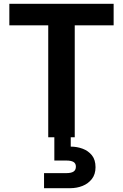

<svg xmlns="http://www.w3.org/2000/svg" viewBox="-20 -720 645 1007"><path d="M233 0V-587H29V-700H576V-587H372V0ZM211 267V188H328Q353 188 365.5 180Q378 172 378 154Q378 137 365.5 129.5Q353 122 328 122H265V-4H351V49Q384 49 413.5 60Q443 71 462 94.5Q481 118 481 157Q481 194 462 218.5Q443 243 413 255Q383 267 348 267Z"/></svg>

Font: DM Sans 10pt ExtraBold
Style: Regular
Weight: 800
Version: Version 4.004;gftools[0.9.30]